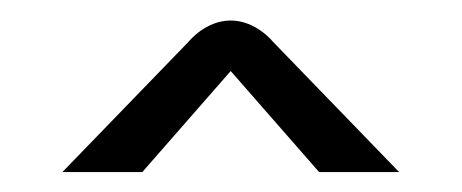

<svg xmlns="http://www.w3.org/2000/svg" viewBox="-20 -687 457 190"><path d="M208.3 -616.7 295.8 -516.7H375L250 -645.8C250 -645.8 233.3 -666.7 208.3 -666.7C183.3 -666.7 166.7 -645.8 166.7 -645.8L41.7 -516.7H120.8Z"/></svg>

Font: BoonHome
Style: Book
Weight: 400
Designer: Sungsit Sawaiwan
Foundry: Sungsit Sawaiwan
Version: Version 0.2